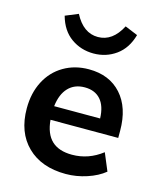

<svg xmlns="http://www.w3.org/2000/svg" viewBox="-113 -823 756 912"><g transform="rotate(15 265.5 -367.5)"><path d="M494 -222H161Q167 -154 202 -121Q237 -88 302 -88Q383 -88 450 -140L486 -54Q452 -26 400.5 -9Q349 8 297 8Q177 8 107.5 -60Q38 -128 38 -246Q38 -321 68 -379Q98 -437 152.5 -469Q207 -501 276 -501Q377 -501 435.5 -436Q494 -371 494 -257ZM161 -289H387Q385 -350 357 -381.5Q329 -413 279 -413Q229 -413 198.5 -381Q168 -349 161 -289ZM98 -717 161 -743Q204 -660 276 -660Q348 -660 391 -743L454 -717Q435 -649 386.5 -614Q338 -579 276 -579Q214 -579 165.5 -613.5Q117 -648 98 -717Z"/></g></svg>

Font: wassup Sans
Style: Bold
Weight: 700
Version: Version 2.001